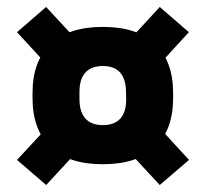

<svg xmlns="http://www.w3.org/2000/svg" viewBox="-20 -583 596 556"><path d="M277.7 -107.4Q178.1 -107.4 126.1 -157.2Q74.2 -207 74.2 -299V-313.9Q74.2 -405.7 126.2 -455.4Q178.2 -505.1 277.8 -505.1Q377.8 -505.1 429.5 -455.4Q481.3 -405.7 481.3 -313.9V-299Q481.3 -207 429.5 -157.2Q377.6 -107.4 277.7 -107.4ZM277.8 -220.7Q311.6 -220.7 328.7 -239.9Q345.7 -259.1 345.4 -296.2L344.9 -316.5Q344.6 -353.5 328.1 -372.6Q311.6 -391.8 277.8 -391.8Q244.4 -391.8 227.2 -372.8Q210.1 -353.9 210.1 -316.5V-296.2Q210.1 -259.1 227.2 -239.9Q244.4 -220.7 277.8 -220.7ZM423.3 -233.2 527.4 -119.9 442.6 -47.2 340.2 -157.8ZM215.9 -157.8 113.7 -47.2 29.3 -119.9 135.2 -234.2ZM127.3 -383.1 29.3 -489.8 113.5 -562.8 213.7 -454.7ZM340.2 -451.5 442.6 -562.8 526.9 -489.8 421.7 -374.8Z"/></svg>

Font: Anek Tamil Medium
Style: Regular
Weight: 500
Designer: Aadarsh Rajan (Tamil), Yesha Goshar (Latin)
Foundry: Ek Type
Version: Version 1.003